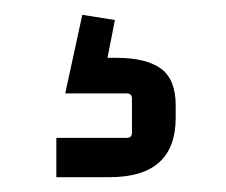

<svg xmlns="http://www.w3.org/2000/svg" viewBox="-20 -31 305 259"><path d="M158 148V102Q158 95 151 95H68L91 -11L135 -4L125 47H137Q177 47 197 61.5Q217 76 217 111V128Q217 208 128 208H56V155H151Q158 155 158 148Z"/></svg>

Font: Gemunu Libre Medium
Style: Regular
Weight: 500
Designer: Puspanada Ekanayake, Sola Matas, Pathum Egodawatta, Kosala Senevirathne
Foundry: mooniak
Version: Version 1.100